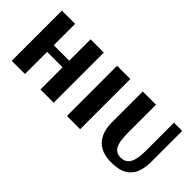

<svg xmlns="http://www.w3.org/2000/svg" viewBox="-15 -921 1353 1353"><g transform="rotate(45 661.5 -244.5)"><path d="M66 0V-500H198V-287H352V-500H484V0H352V-221H198V0Z M616 0V-500H748V0Z M1069 11Q969 11 920.5 -43Q872 -97 872 -190V-500H1004V-219Q1004 -130 1025.5 -95Q1047 -60 1090 -60Q1139 -60 1161 -98Q1183 -136 1183 -219V-500H1265V-190Q1265 -130 1247 -85Q1229 -40 1186 -14.5Q1143 11 1069 11Z"/></g></svg>

Font: Arsenal SC
Style: Bold
Weight: 700
Designer: Andrij Shevchenko
Foundry: Stairsfor
Version: Version 2.001; ttfautohint (v1.8.4.7-5d5b)